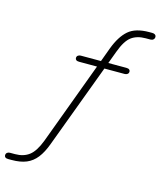

<svg xmlns="http://www.w3.org/2000/svg" viewBox="-153 -806 909 1087"><g transform="rotate(15 301.5 -262.5)"><path d="M0 188Q-12 188 -17.5 183.5Q-23 179 -23 172Q-23 162 -16.5 156.5Q-10 151 0 151H30Q80 151 113 125.5Q146 100 171 34L351 -451L360 -448H245Q233 -448 227.5 -452.5Q222 -457 222 -464Q222 -474 229 -479Q236 -484 245 -484H371L359 -472L394 -567Q422 -641 463.5 -677Q505 -713 585 -713H603Q614 -713 620 -708Q626 -703 626 -696Q626 -686 619.5 -680Q613 -674 603 -674H575Q524 -674 491.5 -650Q459 -626 434 -558L402 -472L395 -484H512Q524 -484 529.5 -479.5Q535 -475 535 -468Q535 -458 528 -453Q521 -448 512 -448H378L395 -453L210 43Q191 95 166 127Q141 159 106 173.5Q71 188 20 188Z"/></g></svg>

Font: Nunito ExtraLight
Style: Italic
Weight: 200
Italic angle: -9°
Designer: Vernon Adams
Foundry: Vernon Adams
Version: Version 3.602